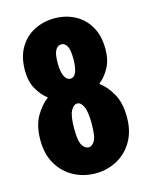

<svg xmlns="http://www.w3.org/2000/svg" viewBox="-110 -777 669 859"><g transform="rotate(-15 225.0 -348.0)"><path d="M226 11Q171.5 11 125.5 -13.5Q79.5 -38 52 -84.5Q24.5 -131 24.5 -196.5Q24.5 -262 48.8 -304.8Q73 -347.5 106.5 -372.5Q77.5 -394.5 58 -429.8Q38.5 -465 38.5 -515Q38.5 -578 64 -620.8Q89.5 -663.5 132 -685.2Q174.5 -707 226 -707Q276.5 -707 318.8 -685.2Q361 -663.5 386.2 -620.8Q411.5 -578 411.5 -515Q411.5 -465 392.2 -429.8Q373 -394.5 344.5 -372Q377.5 -347.5 401.5 -304.8Q425.5 -262 425.5 -196.5Q425.5 -131 398.2 -84.5Q371 -38 325.5 -13.5Q280 11 226 11ZM226 -427.5Q244 -427.5 252.8 -449Q261.5 -470.5 261.5 -509Q261.5 -553 251.5 -569.8Q241.5 -586.5 226 -586.5Q209.5 -586.5 199 -569.8Q188.5 -553 188.5 -509Q188.5 -470.5 198.5 -449Q208.5 -427.5 226 -427.5ZM226 -109.5Q240.5 -109.5 253 -128.5Q265.5 -147.5 265.5 -208.5Q265.5 -264.5 254 -288.5Q242.5 -312.5 226 -312.5Q208.5 -312.5 196.2 -288.5Q184 -264.5 184 -208.5Q184 -147.5 197 -128.5Q210 -109.5 226 -109.5Z"/></g></svg>

Font: Trispace Condensed
Style: Bold
Weight: 700
Width: 3
Designer: Tyler Finck
Foundry: Etcetera Type Company
Version: Version 1.210; ttfautohint (v1.8.3)